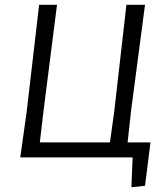

<svg xmlns="http://www.w3.org/2000/svg" viewBox="-20 -660 701 805"><path d="M65 0 92 -193 144 -640H219L163 -199L147 -63H441L459 -193L510 -640H588L530 -199L515 -63H611L588 119L531 125L536 0Z"/></svg>

Font: Alegreya Sans
Style: Italic
Weight: 400
Italic angle: -7°
Designer: Juan Pablo del Peral
Foundry: Huerta Tipografica
Version: Version 2.007